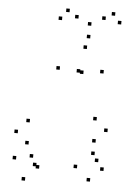

<svg xmlns="http://www.w3.org/2000/svg" viewBox="-64 -1011 749 1100"><g transform="rotate(5 310.0 -461.0)"><path d="M196.8 -33.1V-53.1H176.8V-33.1ZM156.8 -92.4V-112.4H136.8V-92.4ZM179.4 -44.8V-64.8H159.4V-44.8ZM382.6 -601.2V-621.2H362.6V-601.2ZM402 -595.2V-615.2H382V-595.2ZM412.8 -54.1V-74.1H392.8V-54.1ZM493.5 15.4V-4.6H473.5V15.4ZM565.5 -52.2V-72.2H545.5V-52.2ZM506.4 -137.8V-157.8H486.4V-137.8ZM530.9 -99.5V-119.5H510.9V-99.5ZM517 -608.3V-628.3H497V-608.3ZM409.7 -739.8V-759.8H389.7V-739.8ZM265.1 -607.8V-627.8H245.1V-607.8ZM60.6 -73.8V-93.8H40.6V-73.8ZM122.2 42.4V22.4H102.2V42.4ZM505.9 -209.7V-229.7H485.9V-209.7ZM568.8 -275.7V-295.7H548.8V-275.7ZM500.8 -336.5V-356.5H480.8V-336.5ZM120.2 -292.4V-312.4H100.2V-292.4ZM57.4 -224.7V-244.7H37.4V-224.7ZM124.6 -165.6V-185.6H104.6V-165.6ZM593.3 -897.1V-917.1H573.3V-897.1ZM554.2 -943.8V-963.8H534.2V-943.8ZM501.9 -914.7V-934.7H481.9V-914.7ZM423.1 -874.8V-894.8H403.1V-874.8ZM346.5 -909.4V-929.4H326.5V-909.4ZM292.6 -941.2V-961.2H272.6V-941.2ZM253.5 -892.4V-912.4H233.5V-892.4ZM423.4 -801.9V-821.9H403.4V-801.9Z"/></g></svg>

Font: Monaspace Radon Dots Var
Style: Regular
Weight: 400
Designer: Riley Cran and the Lettermatic Team
Version: Version 1.100 (Monaspace Radon Dots)